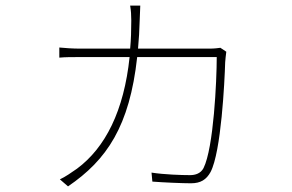

<svg xmlns="http://www.w3.org/2000/svg" viewBox="-20 -617 1040 683"><path d="M785 -433 764 -447C755 -446 745 -444 723 -444H471C474 -476 476 -510 477 -547C478 -567 478 -577 479 -597H443C446 -578 447 -564 447 -544C447 -509 446 -476 443 -444H268C237 -444 213 -446 191 -448V-412C214 -414 233 -414 269 -414H441C421 -223 355 -92 254 -17C237 -5 211 13 193 21L222 46C360 -48 441 -168 468 -414H751C751 -330 740 -91 704 -19C694 0 675 6 656 6C626 6 564 4 519 -3L522 29C560 32 629 35 659 35C694 35 714 22 729 -5C767 -77 779 -328 781 -395C782 -407 783 -419 785 -433Z"/></svg>

Font: Harano Aji Gothic ExtraLight
Style: Regular
Weight: 250
Foundry: Masamichi Hosoda
Version: HaranoAjiGothic-ExtraLight version 20230610;ttx 4.39.4